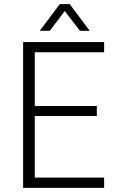

<svg xmlns="http://www.w3.org/2000/svg" viewBox="-20 -902 581 922"><path d="M91 -700H480V-651H147V-393H445V-345H147V-49H480V0H91ZM267 -882H315L411 -754H364L291 -849L219 -754H171Z"/></svg>

Font: Sarabun ExtraLight
Style: Regular
Weight: 275
Designer: Suppakit Chalermlarp | Katatrad Co.,Ltd.
Foundry: Cadson Demak Co.,Ltd.
Version: Version 1.000; ttfautohint (v1.6)